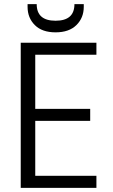

<svg xmlns="http://www.w3.org/2000/svg" viewBox="-20 -906 543 926"><path d="M150 -642V-381H415V-323H150V-58H445V0H80V-700H445V-642ZM384 -873Q384 -820 348.5 -785Q313 -750 248 -750Q183 -750 148 -785Q113 -820 113 -873V-886H157Q157 -806 248 -806Q339 -806 339 -886H384Z"/></svg>

Font: A Bank Premium Light
Style: Regular
Weight: 300
Designer: Ninad Kale (Devanagari), Jonny Pinhorn (Latin), Htun Naung (Myanmar)
Foundry: Indian Type Foundry
Version: 4.004